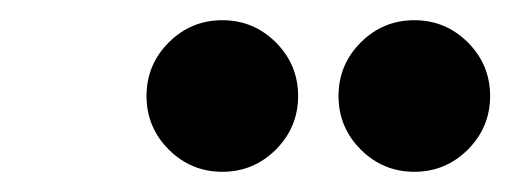

<svg xmlns="http://www.w3.org/2000/svg" viewBox="-20 -740 505 190"><path d="M315 -645Q315 -676 337 -698Q359 -720 390 -720Q421 -720 443 -698Q465 -676 465 -645Q465 -614 443 -592Q421 -570 390 -570Q359 -570 337 -592Q315 -614 315 -645ZM200 -720Q231 -720 253 -698Q275 -676 275 -645Q275 -614 253 -592Q231 -570 200 -570Q169 -570 147 -592Q125 -614 125 -645Q125 -676 147 -698Q169 -720 200 -720Z"/></svg>

Font: MedMera Sans Semibold
Style: Italic
Weight: 600
Italic angle: -11°
Designer: Kasper Nordkvist
Foundry: UNCUT.wtf
Version: Version 1.300